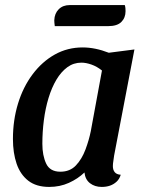

<svg xmlns="http://www.w3.org/2000/svg" viewBox="-20 -717 567 757"><path d="M174 20Q123 20 91.5 -4.5Q60 -29 45.5 -71.5Q31 -114 31 -169Q31 -243 51 -308.5Q71 -374 108.5 -424Q146 -474 196 -502Q246 -530 306 -530Q355 -530 409 -509L510 -522L430 -104Q429 -95 427 -83Q425 -71 425 -62Q425 -47 432.5 -38Q440 -29 456 -28Q451 -11 439.5 -0.5Q428 10 413.5 15Q399 20 381 20Q354 20 335 5.5Q316 -9 313 -37Q287 -12 251.5 4Q216 20 174 20ZM218 -40Q256 -40 279.5 -65Q303 -90 317 -127.5Q331 -165 338 -200L382 -439Q362 -455 340.5 -462.5Q319 -470 301 -470Q270 -470 245.5 -452Q221 -434 202.5 -403Q184 -372 171.5 -331Q159 -290 153 -243.5Q147 -197 147 -150Q147 -104 162 -72Q177 -40 218 -40ZM196 -614Q195 -620 194.5 -627Q194 -634 194 -637Q195 -664 211.5 -680.5Q228 -697 255 -697H472Q474 -691 474.5 -684.5Q475 -678 475 -673Q475 -647 458.5 -630.5Q442 -614 407 -614Z"/></svg>

Font: Sansita Swashed Light
Style: Regular
Weight: 400
Version: Version 1.003